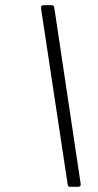

<svg xmlns="http://www.w3.org/2000/svg" viewBox="-20 -720 377 740"><path d="M291 -11 189 -692C187 -697 185 -700 179 -700H148C141 -700 137 -696 138 -689L241 -8C242 -3 244 0 250 0H281C288 0 292 -4 291 -11Z"/></svg>

Font: Barlow Semi Condensed Light
Style: Italic
Weight: 300
Width: 4
Italic angle: -7°
Designer: Jeremy Tribby
Foundry: Tribby Type
Version: Version 1.422;hotconv 1.0.109;makeotfexe 2.5.65596